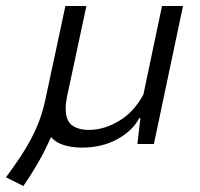

<svg xmlns="http://www.w3.org/2000/svg" viewBox="-97 -480 668 640"><path d="M191 -460 126 -156Q122 -137 122 -118Q122 -78 143 -62.5Q164 -47 199 -47Q250 -47 300 -77Q350 -107 381 -165L443 -460H513L416 0H361L371 -86H367Q345 -44 294 -16Q243 12 176 12Q144 12 117 4Q90 -4 73 -23L67 -10Q50 28 28.5 65Q7 102 -19 140L-77 111Q-52 77 -31.5 46.5Q-11 16 5.5 -15Q22 -46 34 -78Q46 -110 54 -147L121 -460Z"/></svg>

Font: Quattrocento Sans
Style: Italic
Weight: 400
Designer: Pablo Impallari
Foundry: Pablo Impallari, Igino Marini, Brenda Gallo
Version: Version 2.000